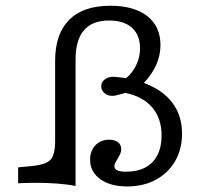

<svg xmlns="http://www.w3.org/2000/svg" viewBox="-20 -651 729 682"><path d="M431.5 11.3Q371.8 11.3 335.9 -14.9Q300 -41.1 300 -83.9Q300 -115.3 319 -135.1Q337.9 -154.8 367.7 -154.8Q387.1 -154.8 398.8 -146Q410.5 -137.1 410.5 -121.8Q410.5 -112.1 406.9 -104Q403.2 -96 398.4 -88.3Q393.5 -80.6 389.9 -73.8Q386.3 -66.9 386.3 -60.5Q386.3 -41.1 427.4 -41.1Q467.7 -41.1 496 -56Q524.2 -71 539.1 -100Q554 -129 554 -169.4Q554 -229.8 521 -269Q487.9 -308.1 425.8 -321Q408.9 -316.9 398.4 -313.7Q387.9 -310.5 378.2 -310.5Q362.1 -310.5 350.8 -320.6Q339.5 -330.6 339.5 -344.4Q339.5 -358.9 351.6 -368.5Q363.7 -378.2 382.3 -378.2Q391.1 -378.2 402.8 -376.6Q414.5 -375 428.2 -373.4Q451.6 -393.5 464.5 -421Q477.4 -448.4 477.4 -479Q477.4 -526.6 448.8 -552.4Q420.2 -578.2 366.9 -578.2Q308.1 -578.2 278.2 -543.5Q248.4 -508.9 248.4 -439.5V0V9.7Q221.8 4 185.1 1.2Q148.4 -1.6 109.7 -1.6Q89.5 -1.6 72.6 -1.2Q55.6 -0.8 44.4 0V-56.5L93.5 -61.3Q143.5 -66.1 159.7 -83.9Q175.8 -101.6 175.8 -150.8V-434.7Q175.8 -530.6 225.8 -580.6Q275.8 -630.6 371.8 -630.6Q455.6 -630.6 502.8 -594Q550 -557.3 550 -491.1Q550 -454.8 535.1 -421Q520.2 -387.1 491.1 -356.5Q558.1 -331.5 592.3 -285.9Q626.6 -240.3 626.6 -176.6Q626.6 -121 602 -78.6Q577.4 -36.3 533.5 -12.5Q489.5 11.3 431.5 11.3Z"/></svg>

Font: Playfair 5pt SemiExpanded Light
Style: Regular
Weight: 300
Width: 6
Designer: Claus Eggers Sørensen
Foundry: Claus Eggers Sørensen
Version: Version 2.203